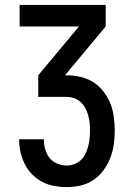

<svg xmlns="http://www.w3.org/2000/svg" viewBox="-20 -540 540 783"><path d="M253 223Q227 223 201.5 218.5Q176 214 153 202Q130 190 111.5 171.5Q93 153 81.5 130Q70 107 64 81.5Q58 56 58 30V28H159V29Q159 49 164.5 69Q170 89 182.5 104.5Q195 120 214 127.5Q233 135 253 135Q269 135 284 129Q299 123 310.5 112Q322 101 329 86Q336 71 340 55.5Q344 40 345.5 24Q347 8 347 -8Q347 -24 345.5 -39.5Q344 -55 339.5 -70.5Q335 -86 327.5 -100Q320 -114 308 -124.5Q296 -135 281 -140Q266 -145 250 -145H136V-233L302 -432H60V-520H411V-432L245 -233H250Q278 -233 306 -227Q334 -221 358.5 -206Q383 -191 401 -168Q419 -145 429.5 -119Q440 -93 444 -64.5Q448 -36 448 -8Q448 21 444 49.5Q440 78 429.5 104.5Q419 131 402 154.5Q385 178 361 194Q337 210 309 216.5Q281 223 253 223Z"/></svg>

Font: Iosevka Term Semibold
Style: Regular
Weight: 600
Monospace: yes
Designer: Belleve Invis
Foundry: Belleve Invis
Version: Version 31.4.0